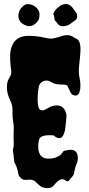

<svg xmlns="http://www.w3.org/2000/svg" viewBox="-20 -906 443 961"><path d="M48.8 -183.6 47.9 -233.4Q47.9 -247.1 48.8 -258.8Q49.8 -271.5 46.9 -290Q42 -322.3 42.5 -337.4Q43 -352.5 42.5 -361.8Q42 -371.1 40 -378.9Q37.1 -390.6 25.9 -416Q14.6 -441.4 14.6 -470.7Q14.6 -500 27.3 -517.6Q39.1 -535.2 36.1 -553.7Q33.2 -572.3 31.7 -593.3Q30.3 -614.3 31.2 -636.2Q32.2 -658.2 41 -678.7Q62.5 -728.5 127 -726.6Q167 -725.6 196.3 -718.8Q225.6 -711.9 239.3 -712.9Q252.9 -713.9 281.2 -722.7Q322.3 -738.3 346.7 -720.7Q353.5 -715.8 359.9 -713.4Q366.2 -710.9 371.1 -706.1Q387.7 -687.5 380.9 -625Q378.9 -606.4 377 -587.9Q372.1 -543.9 377 -522.5Q381.8 -501 382.3 -484.9Q382.8 -468.8 380.9 -456.1Q375 -427.7 358.4 -427.7Q343.8 -428.7 337.4 -437Q331.1 -445.3 327.1 -455.6Q323.2 -465.8 318.8 -474.1Q314.5 -482.4 299.8 -482.4Q256.8 -482.4 242.7 -491.7Q228.5 -501 217.8 -502.4Q207 -503.9 197.3 -500Q176.8 -491.2 173.3 -467.8Q169.9 -444.3 168.9 -426.8Q168 -409.2 168.9 -394.5Q170.9 -360.4 182.1 -356Q193.4 -351.6 201.2 -355Q209 -358.4 216.8 -363.3Q240.2 -378.9 265.1 -378.4Q290 -377.9 302.2 -358.4Q314.5 -338.9 312.5 -320.8Q310.5 -302.7 309.1 -285.2Q307.6 -267.6 304.7 -252Q291 -191.4 248 -228.5Q192.4 -232.4 178.7 -214.8Q175.8 -210 172.9 -194.3Q169.9 -178.7 171.9 -161.1Q176.8 -115.2 215.8 -112.3Q241.2 -110.4 262.2 -119.1Q283.2 -127.9 290 -138.7Q295.9 -150.4 304.7 -151.9Q313.5 -153.3 320.3 -154.8Q327.1 -156.2 334 -156.2Q340.8 -156.2 347.7 -154.3Q365.2 -148.4 368.7 -127Q372.1 -105.5 364.3 -87.9Q356.4 -70.3 354 -56.2Q351.6 -42 349.6 -35.2Q347.7 -28.3 338.4 -18.1Q329.1 -7.8 323.7 -1Q318.4 5.9 306.6 -3.9Q285.2 -20.5 254.9 15.6Q247.1 26.4 238.3 31.2Q229.5 36.1 210.9 35.2Q192.4 34.2 181.6 25.4Q170.9 16.6 162.1 7.8Q147.5 -10.7 111.3 -5.9Q89.8 -2.9 76.2 -24.4Q73.2 -27.3 71.8 -35.2Q70.3 -43 68.4 -52.7Q61.5 -78.1 56.2 -85.4Q50.8 -92.8 50.3 -104.5Q49.8 -116.2 47.9 -129.4Q45.9 -142.6 44.9 -148.9Q43.9 -155.3 46.4 -164.1Q48.8 -172.9 48.8 -183.6ZM157.2 -872.1Q179.7 -854.5 177.7 -829.1Q177.7 -802.7 155.3 -786.1Q136.7 -771.5 117.2 -776.4Q97.7 -781.2 84 -794.9Q70.3 -808.6 72.3 -831.1Q74.2 -853.5 88.9 -869.1Q103.5 -884.8 115.7 -885.3Q127.9 -885.7 138.2 -882.3Q148.4 -878.9 157.2 -872.1ZM284.2 -878.9Q325.2 -900.4 350.6 -856.4Q354.5 -850.6 359.9 -844.7Q365.2 -838.9 366.2 -825.2Q367.2 -811.5 356.4 -804.2Q345.7 -796.9 332 -786.6Q318.4 -776.4 298.8 -774.9Q279.3 -773.4 271 -784.7Q262.7 -795.9 262.2 -795.9Q261.7 -795.9 256.8 -800.8Q252 -805.7 252 -815.9Q252 -826.2 248.5 -830.6Q245.1 -835 252 -847.2Q258.8 -859.4 263.7 -862.8Q268.6 -866.2 272.9 -870.6Q277.3 -875 284.2 -878.9Z"/></svg>

Font: Creepster Caps
Style: Regular
Weight: 400
Designer: Font Diner, Inc
Foundry: Font Diner, Inc
Version: Version 1.000